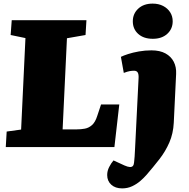

<svg xmlns="http://www.w3.org/2000/svg" viewBox="-20 -815 1046 1064"><path d="M17 -86 97 -97 121 -604 39 -621 45 -703H459L454 -621L351 -603L327 -98H405Q428 -98 450 -102Q472 -106 490 -122Q508 -138 519 -173L540 -236H641L614 0H12ZM943 -135Q940 -75 918.5 -25.5Q897 24 863.5 67Q830 110 792 154Q778 170 758 187.5Q738 205 712.5 217Q687 229 657 229Q619 229 596.5 208.5Q574 188 574 155Q574 132 585 110.5Q596 89 609 74L670 102Q688 110 699.5 110.5Q711 111 716.5 104.5Q722 98 723 85Q725 70 726 53Q727 36 728 17Q729 -2 730 -22L748 -383Q749 -404 743 -413.5Q737 -423 723 -423Q712 -423 699.5 -421Q687 -419 666 -411L650 -500Q664 -507 690 -515.5Q716 -524 750 -530Q784 -536 819 -536Q866 -536 897 -519Q928 -502 943 -472.5Q958 -443 956 -405ZM716 -697Q716 -739 746 -767Q776 -795 826 -795Q859 -795 884 -782Q909 -769 923 -747Q937 -725 937 -697Q937 -655 907 -627.5Q877 -600 827 -600Q776 -600 746 -627Q716 -654 716 -697Z"/></svg>

Font: Literata 18pt Black
Style: Italic
Weight: 900
Italic angle: -2°
Designer: Latin by Veronika Burian and Jose Scaglione. Greek by Irene Vlachou. Cyrillic by Vera Evstafieva
Foundry: TypeTogether
Version: Version 3.103;gftools[0.9.29]